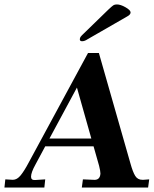

<svg xmlns="http://www.w3.org/2000/svg" viewBox="-67 -846 695 866"><path d="M-9 -35Q10 -35 26.5 -55.5Q43 -76 62 -112L330 -607H379L521 -110Q532 -70 543 -52.5Q554 -35 575 -35H580L606 -37L601 0H302L307 -37L354 -35Q384 -32 386 -63Q386 -74 380 -98L355 -186H137L93 -104Q73 -68 73 -49Q73 -33 91 -34L137 -37L133 0H-47L-43 -37ZM280 -451 156 -221H345ZM293 -669Q293 -675 297 -680.5Q301 -686 313 -697L421 -802Q438 -818 444 -822Q450 -826 460 -826Q477 -826 499.5 -813Q522 -800 522 -790Q522 -780 507 -772L328 -669Q315 -660 303 -660Q293 -660 293 -669Z"/></svg>

Font: Unna
Style: Bold Italic
Weight: 700
Italic angle: -8.05°
Designer: Jorge de Buen Unna
Foundry: Omnibus-Type
Version: Version 2.008